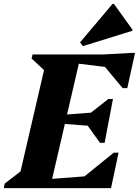

<svg xmlns="http://www.w3.org/2000/svg" viewBox="-47 -971 717 991"><path d="M-27 0 -23 -23 109 -125 48 -39 190 -651 229 -564 116 -669 121 -690H371L211 0ZM188 0 198 -46 497 -69 482 0ZM355 0 365 -41 540 -183H565L526 0ZM462 -318 250 -334 259 -377 481 -394ZM469 -234 395 -337 404 -375 512 -460H536L493 -234ZM613 -611 329 -646 339 -690H632ZM586 -516 478 -646 488 -690 633 -698H650L610 -516ZM381 -733 366 -752 534 -951H541L636 -819V-812Z"/></svg>

Font: Platypi Light
Style: Bold Italic
Weight: 700
Italic angle: -13°
Version: Version 1.200